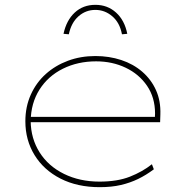

<svg xmlns="http://www.w3.org/2000/svg" viewBox="-20 -765 778 795"><path d="M393 10Q300 10 230.5 -25.5Q161 -61 123 -123Q85 -185 85 -263Q85 -323 107.5 -373Q130 -423 169.5 -458.5Q209 -494 261.5 -513.5Q314 -533 375 -533Q432 -533 482 -516.5Q532 -500 569 -468Q606 -436 626 -391.5Q646 -347 644 -291L643 -259H97V-281H632L621 -270L622 -295Q622 -361 589 -409.5Q556 -458 500.5 -484.5Q445 -511 378 -511Q302 -511 240.5 -480.5Q179 -450 143.5 -394Q108 -338 107 -263Q108 -191 144 -134Q180 -77 245 -45Q310 -13 392 -13Q466 -13 518 -33.5Q570 -54 609 -85L617 -64Q585 -40 552 -24Q519 -8 480.5 1Q442 10 393 10ZM265 -623 243 -625Q255 -681 289.5 -713Q324 -745 375 -745Q425 -745 460.5 -713Q496 -681 507 -625L485 -623Q476 -671 445 -697.5Q414 -724 375 -724Q335 -724 305 -697.5Q275 -671 265 -623Z"/></svg>

Font: Lexend Giga Thin
Style: Regular
Weight: 250
Version: Version 1.007